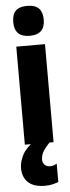

<svg xmlns="http://www.w3.org/2000/svg" viewBox="-65 -807 396 1079"><g transform="rotate(-5 132.5 -268.0)"><path d="M132 -776Q177 -776 197.5 -754.5Q218 -733 218 -691Q218 -607 132 -607Q46 -607 46 -691Q46 -734 66.5 -755Q87 -776 132 -776ZM213 -553V0H51V-553ZM140 93Q140 109 151 121Q162 133 181 133Q195 133 204 129.5Q213 126 220 122V225Q208 230 189 235Q170 240 145 240Q81 240 49.5 210.5Q18 181 18 129Q18 95 37 57Q56 19 107 -17L190 0Q159 33 149.5 52.5Q140 72 140 93Z"/></g></svg>

Font: Noto Sans Sinhala ExtraCondensed Black
Style: Regular
Weight: 900
Width: 2
Designer: Jelle Bosma - Monotype Design Team
Foundry: Monotype Imaging Inc.
Version: Version 2.006; ttfautohint (v1.8.4.7-5d5b)